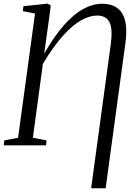

<svg xmlns="http://www.w3.org/2000/svg" viewBox="-28 -776 726 1025"><path d="M458.5 229 563.5 -541Q574.5 -623 556 -658Q537.5 -693 491 -693Q452 -693 407 -668.8Q362 -644.5 310.8 -588.2Q259.5 -532 201 -435.5L147.5 -40.5L220.5 -26.5L218 0H-8L-5 -26.5L68.5 -40.5L159 -703.5L94 -716.5L97 -743L222 -756H227.5L243 -746.5L236 -691.5L208 -490Q262 -584 314.2 -642.5Q366.5 -701 417.2 -728.5Q468 -756 517 -756Q593.5 -756 624.8 -703.5Q656 -651 641.5 -546L536 229Z"/></svg>

Font: Merriweather 96pt Light
Style: Italic
Weight: 300
Italic angle: -7.8°
Version: Version 2.101